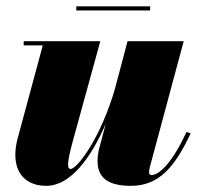

<svg xmlns="http://www.w3.org/2000/svg" viewBox="-20 -594 640 624"><path d="M228 -573.5V-560H468V-573.5ZM306 -460H57V-446.5H119L36.5 -141C13.5 -49 51 10 130.5 10C210 10 276.5 -83 323.5 -191L302 -110C299 -99 297 -84 297 -71C297 -18 328.5 10 405.5 10C495 10 547.5 -49 599.5 -160.5L586 -165C529 -41.5 486.5 -25 473 -25C467 -25 464.5 -28.5 464.5 -35C464.5 -39.5 465.5 -45 467 -51L577 -460H394.5L354 -307C308.5 -148 231.5 -45 209.5 -45C198.5 -45 196 -60.5 217.5 -138.5Z"/></svg>

Font: Bodoni* 16pt Fatface
Style: Italic
Weight: 900
Italic angle: -13°
Version: Version 2.3